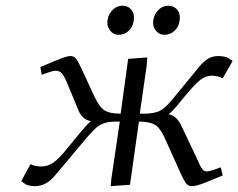

<svg xmlns="http://www.w3.org/2000/svg" viewBox="-20 -637 822 662"><path d="M53.2 -12.2 85 -70.8Q102.1 -63 122.1 -63Q145 -63 164.8 -76.9Q184.6 -90.8 213.9 -127.9L265.1 -189.9Q284.7 -213.4 293.9 -219.2Q262.7 -224.6 250 -257.8L210.9 -352.1Q200.2 -377.4 191.9 -385.3Q183.6 -393.1 171.9 -393.1Q159.7 -393.1 124 -378.9L119.1 -405.8Q175.3 -429.7 194.3 -436.8Q213.4 -443.8 223.1 -443.8Q234.9 -443.8 242.2 -434.6Q249.5 -425.3 262.2 -397.9L303.2 -309.1Q321.8 -268.6 339.8 -256.8Q357.9 -245.1 396 -245.1L421.9 -434.1L487.8 -439L485.8 -411.1L461.9 -245.1H476.1Q513.2 -245.1 532.5 -255.6Q551.8 -266.1 578.1 -298.8L666 -405.8Q682.6 -426.3 698.2 -435.1Q713.9 -443.8 732.9 -443.8Q748 -443.8 763.2 -439L782.2 -426.8L748 -367.2Q728.5 -376 710.9 -376Q689.5 -376 671.6 -362.3Q653.8 -348.6 622.1 -311L589.8 -272Q571.3 -249.5 561 -243.2Q588.9 -238.3 605 -204.1L658.2 -91.8Q669.9 -64 676.8 -54.9Q683.6 -45.9 693.8 -45.9Q703.6 -45.9 741.2 -60.1L748 -32.2Q695.3 -9.8 674.3 -2.4Q653.3 4.9 641.1 4.9Q629.4 4.9 622.1 -4.4Q614.7 -13.7 602.1 -41L551.8 -152.8Q534.7 -193.4 515.9 -205.6Q497.1 -217.8 459 -217.8L428.2 0L361.8 4.9L363.8 -20L393.1 -217.8H378.9Q354.5 -217.8 338.4 -211.9Q322.3 -206.1 311.5 -196.5Q300.8 -187 279.8 -163.1L169.9 -32.2Q139.6 4.9 100.1 4.9Q86.9 4.9 70.8 0ZM350.1 -558.1Q350.1 -582 365.2 -599.6Q380.4 -617.2 402.8 -617.2Q418.9 -617.2 430.4 -606.2Q441.9 -595.2 441.9 -576.2Q441.9 -551.3 426.8 -534.2Q411.6 -517.1 388.2 -517.1Q372.1 -517.1 361.1 -529.8Q350.1 -542.5 350.1 -558.1ZM507.8 -558.1Q507.8 -581.5 523.2 -599.4Q538.6 -617.2 561 -617.2Q577.1 -617.2 588.6 -606.2Q600.1 -595.2 600.1 -576.2Q600.1 -551.3 585 -534.2Q569.8 -517.1 545.9 -517.1Q529.8 -517.1 518.8 -529.8Q507.8 -542.5 507.8 -558.1Z"/></svg>

Font: Dehuti Alt
Style: Italic
Weight: 400
Version: Version 1.2